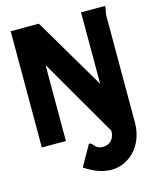

<svg xmlns="http://www.w3.org/2000/svg" viewBox="-122 -706 807 994"><g transform="rotate(-15 281.5 -209.0)"><path d="M409 -623V-240L183 -623H32V0H161V-407L402 9C403 52 376 79 340 79C289 79 298 42 272 45L210 155C258 188 306 205 351 205C448 205 531 122 531 0V-572C531 -593 538 -599 538 -623Z"/></g></svg>

Font: Inconsolata SemiExpanded Black
Style: Regular
Weight: 900
Width: 6
Monospace: yes
Designer: Raph Levien, Cyreal, Brenton Simpson
Foundry: Raph Levien, Cyreal, Google
Version: Version 3.100